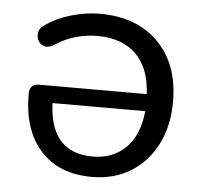

<svg xmlns="http://www.w3.org/2000/svg" viewBox="-43 -540 628 594"><g transform="rotate(5 271.5 -243.5)"><path d="M263 9Q160 9 103 -54.5Q46 -118 46 -230Q46 -261 76 -261H410Q406 -342 362.5 -384.5Q319 -427 243 -427Q209 -427 175 -417.5Q141 -408 109 -386Q92 -377 79.5 -381.5Q67 -386 61.5 -398Q56 -410 59 -423.5Q62 -437 77 -446Q111 -470 156 -483Q201 -496 244 -496Q359 -496 426 -428.5Q493 -361 493 -245Q493 -168 463.5 -111Q434 -54 382.5 -22.5Q331 9 263 9ZM410 -208H122Q128 -54 260 -54Q323 -54 363 -94Q403 -134 410 -208Z"/></g></svg>

Font: Chiron GoRound TC N
Style: Regular
Weight: 350
Designer: Ryoko NISHIZUKA 西塚涼子 (kana, bopomofo & ideographs); Paul D. Hunt (Latin, Greek & Cyrillic); Sandoll Communications 산돌커뮤니
Foundry: Adobe
Version: Version 1.000;hotconv 1.1.1;makeotfexe 2.6.0